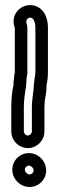

<svg xmlns="http://www.w3.org/2000/svg" viewBox="-20 -750 236 765"><path d="M115 -412C115 -392.2 107 -354.1 107 -322V-226C107 -218.4 98.7 -210 91 -210C83.3 -210 75 -218.4 75 -226V-322C75 -347.7 78.7 -375.8 82 -396C83 -399.8 84 -405.2 84 -408C84 -415.6 85.5 -424.1 86 -440.3C86.8 -446.2 89 -451.8 89 -458V-638C89 -649.2 85.7 -656.3 85.3 -658.1C81.5 -673 95 -684.9 107.7 -677.7C113.7 -674.3 121 -662.5 121 -638V-466C121 -448.2 115 -424.8 115 -412ZM158 -342C158 -360 166.9 -378.6 165.2 -410.6C169.1 -425.9 171 -444.5 171 -466V-638C171 -668.3 163.1 -703.8 132.3 -721.3C83.1 -749.1 19.6 -704.9 36.9 -645.3C37.8 -642 38.9 -638 39 -637.7V-461C37.9 -456.3 36 -448.3 36 -442C36 -435.1 33.5 -427.7 33.8 -410.3C27.4 -385.5 25 -353.4 25 -322V-226C25 -190.4 54.8 -160 91 -160C127.2 -160 157 -190.3 157 -226V-322C157 -325.4 158 -334.1 158 -342ZM79 -74C79 -82.6 86.4 -90 95 -90C104.1 -90 114 -80.3 114 -71C114 -62.4 106.6 -55 98 -55C88.9 -55 79 -64.7 79 -74ZM29 -74C29 -36.6 60.5 -5 98 -5C134.4 -5 164 -34.6 164 -71C164 -108.4 132.5 -140 95 -140C58.6 -140 29 -110.4 29 -74Z"/></svg>

Font: HoneyBee
Style: Str
Weight: 700
Foundry: Cannot Into Space Fonts
Version: Version 0.89